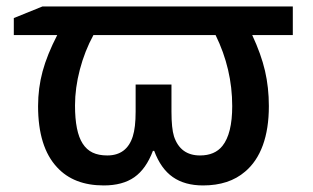

<svg xmlns="http://www.w3.org/2000/svg" viewBox="-20 -561 964 591"><path d="M155.8 -45.9Q97.2 -108.4 97.2 -234.4Q97.2 -290 111.1 -341.3Q125 -392.6 156.2 -453.1H22.5V-505.4L110.4 -541H881.3V-453.1H756.3Q783.7 -394.5 795.7 -343Q807.6 -291.5 807.6 -234.4Q807.6 -165 789.1 -114Q770.5 -63 734.4 -32.7Q685.1 9.8 605 9.8Q548.8 9.8 512 -15.9Q475.1 -41.5 454.6 -96.7H450.7Q429.7 -41 393.6 -15.6Q357.4 9.8 299.3 9.8Q207 9.8 155.8 -45.9ZM388.7 -141.1Q397.5 -168.5 397.5 -217.3V-300.8H507.8V-217.3Q507.8 -166 515.6 -141.1Q535.2 -82.5 595.7 -82.5Q641.1 -82.5 664.6 -111.8Q694.8 -149.4 694.8 -234.4Q694.8 -348.6 643.6 -453.1H267.6Q240.7 -403.8 225.8 -346.9Q210.9 -290 210.9 -236.3Q210.9 -155.3 234.4 -119.1Q246.6 -100.1 265.1 -91.3Q283.7 -82.5 310.1 -82.5Q370.1 -82.5 388.7 -141.1Z"/></svg>

Font: Viking Open Sans Light
Style: Bold
Weight: 600
Foundry: Ascender Corporation
Version: Version 2.001